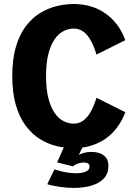

<svg xmlns="http://www.w3.org/2000/svg" viewBox="-20 -726 690 955"><path d="M345.5 208.7Q329.8 208.7 311.9 207.3Q294.1 205.9 276.2 203.2Q258.4 200.6 242.6 197.2Q226.8 193.9 215.2 190L250.6 116.8Q270.9 122.9 288.6 127.1Q306.4 131.2 323.6 133.4Q340.9 135.6 358.6 135.6Q379.4 135.6 394.3 131.9Q409.1 128.2 417.2 120.8Q425.3 113.4 425.3 102.7Q425.3 91.7 417.9 87Q410.6 82.3 395.7 82.3Q388.6 82.3 378.7 84.5Q368.8 86.6 359.2 91Q349.7 95.4 343.2 101.7L264.1 81.7L300.6 0H393.4L356.5 76.3L350.3 64.7Q355.9 54.3 368.1 46.5Q380.4 38.6 397.6 34.1Q414.9 29.6 435.3 29.6Q457.8 29.6 476.8 36.4Q495.8 43.1 507.6 58.5Q519.4 73.9 519.4 100.1Q519.4 136.2 497.5 160.5Q475.6 184.9 436.5 196.8Q397.3 208.7 345.5 208.7ZM345.9 11Q303.3 11 259.8 0.2Q216.4 -10.5 177.1 -35.3Q137.9 -60.1 107.1 -101.6Q76.4 -143.1 58.7 -203.9Q41 -264.6 41 -348Q41 -431.4 58.8 -492.1Q76.6 -552.9 107.4 -594.1Q138.1 -635.4 177.5 -659.9Q216.8 -684.5 260.3 -695.2Q303.9 -706 346.4 -706Q392.2 -706 431.9 -694.1Q471.6 -682.1 504.6 -659Q537.6 -635.9 562.5 -602.7Q587.4 -569.4 603.3 -526.3L459.9 -454.6Q454.1 -474.6 445.1 -496.9Q436.1 -519.2 422.8 -539Q409.5 -558.8 390.6 -571.3Q371.8 -583.9 346.4 -583.9Q320 -583.9 295.2 -570.9Q270.5 -557.9 251.1 -529.8Q231.7 -501.6 220.4 -456.9Q209 -412.1 209 -348Q209 -283.9 220.3 -238.7Q231.6 -193.4 251 -165.3Q270.3 -137.1 294.9 -124.1Q319.6 -111.1 345.8 -111.1Q371.3 -111.1 390.2 -123.7Q409.1 -136.4 422.5 -156.1Q435.9 -175.9 445 -198Q454.1 -220.1 459.9 -239.7L603.3 -167.9Q587.5 -125.6 562.5 -92.3Q537.6 -59 504.6 -35.9Q471.6 -12.9 431.7 -0.9Q391.9 11 345.9 11Z"/></svg>

Font: Trispace Thin
Style: Regular
Weight: 100
Designer: Tyler Finck
Foundry: Etcetera Type Company
Version: Version 1.210